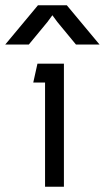

<svg xmlns="http://www.w3.org/2000/svg" viewBox="-90 -713 400 733"><path d="M154 0H82V-398H37L53 -470H154ZM165 -693 290 -543H200L129 -629L87 -686H133L91 -629L20 -543H-70L55 -693Z"/></svg>

Font: Kreadon
Style: Regular
Weight: 400
Designer: kohakuno
Foundry: StudioGnu
Version: Version 1.000;Glyphs 3.1.2 (3151)